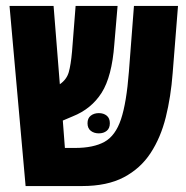

<svg xmlns="http://www.w3.org/2000/svg" viewBox="-20 -625 625 645"><path d="M66 0 12 -605H160L181 -342Q204 -358 211 -382.5Q218 -407 222 -452L234 -605H375L364 -476Q356 -368 321.5 -313.5Q287 -259 224 -234L191 -220L198 -128H232Q294 -128 331 -148.5Q368 -169 386.5 -224.5Q405 -280 413 -384L430 -605H578L560 -379Q554 -300 537 -231.5Q520 -163 486 -111Q452 -59 396 -29.5Q340 0 256 0ZM274 -211Q274 -228 285 -236.5Q296 -245 312 -245Q328 -245 338.5 -236.5Q349 -228 349 -211Q349 -194 338.5 -185.5Q328 -177 312 -177Q296 -177 285 -185.5Q274 -194 274 -211Z"/></svg>

Font: Noto Sans Hebrew ExtraCondensed ExtraBold
Style: Regular
Weight: 800
Width: 2
Designer: Monotype Design Team
Foundry: Monotype Imaging Inc.
Version: Version 2.004; ttfautohint (v1.8.4.7-5d5b)